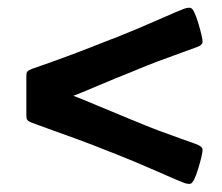

<svg xmlns="http://www.w3.org/2000/svg" viewBox="-20 -517 567 491"><path d="M272.5 -124.5 262.2 -128.4Q218.8 -146 178 -160.9Q137.2 -175.8 103 -188Q68.8 -200.2 61.5 -203.1Q52.7 -206.5 50 -210Q47.4 -213.4 47.4 -221.2V-323.2Q47.4 -330.6 50 -334Q52.7 -337.4 61.5 -340.8Q151.9 -371.6 261.7 -415.5L272.5 -419.4Q329.1 -441.9 383.8 -466.1Q438.5 -490.2 450.7 -494.6Q462.9 -498.5 467.8 -496.6Q476.1 -494.1 487.1 -457.8Q498 -421.4 498 -410.2Q498 -400.9 480.5 -395.5Q472.2 -392.1 443.8 -382.1Q415.5 -372.1 385 -360.6Q354.5 -349.1 321.8 -335.4L312.5 -331.5Q277.8 -317.9 230.7 -297.9Q183.6 -277.8 167.5 -272Q184.1 -266.1 231.4 -246.1Q278.8 -226.1 312.5 -212.4L322.3 -208.5Q354.5 -194.8 385 -183.3Q415.5 -171.9 443.4 -162.1Q471.2 -152.3 480.5 -148.9Q498 -142.6 498 -133.8Q498 -122.6 487.1 -86.4Q476.1 -50.3 467.8 -47.4Q462.9 -45.4 450.7 -49.3Q438.5 -53.7 383.8 -77.9Q329.1 -102.1 272.5 -124.5Z"/></svg>

Font: Cooper*
Style: Bold Italic
Weight: 700
Italic angle: -7°
Designer: Owen Earl
Foundry: indestructible type*
Version: Version 0.001